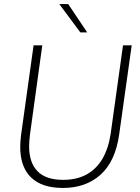

<svg xmlns="http://www.w3.org/2000/svg" viewBox="-20 -921 691 949"><path d="M291 8Q187 8 133.5 -44Q80 -96 80 -195Q80 -206 81 -221.5Q82 -237 84 -253L146 -697H189L128 -255Q126 -239 125 -224.5Q124 -210 124 -197Q124 -117 165.5 -74.5Q207 -32 292 -32Q360 -32 408.5 -59Q457 -86 486.5 -136.5Q516 -187 527 -260L588 -697H631L569 -256Q550 -123 477 -57.5Q404 8 291 8ZM377 -761 273 -901H317L411 -761Z"/></svg>

Font: Hanken Grotesk ExtraLight
Style: Italic
Weight: 250
Italic angle: -8°
Designer: Alfredo Marco Pradil
Foundry: Hanken Design Co.
Version: Version 3.013